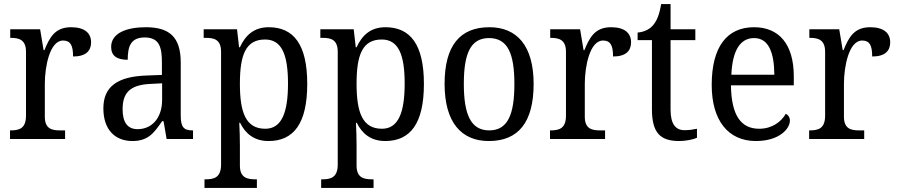

<svg xmlns="http://www.w3.org/2000/svg" viewBox="-20 -679 4383 938"><path d="M29 0H298V-42H273C233 -42 199 -50 199 -109V-270C199 -353 223 -481 288 -481C324 -481 337 -458 337 -403C400 -403 425 -431 425 -472C425 -518 393 -546 327 -546C248 -546 222 -495 197 -434H193L176 -536H30V-494H33C73 -494 107 -485 107 -426V-114C107 -51 74 -42 32 -42H29Z M627 10C704 10 733 -30 772 -87H779L794 0H923V-42H920C878 -42 863 -58 863 -114V-373C863 -500 806 -546 692 -546C596 -546 523 -516 523 -450C523 -406 551 -387 604 -387C604 -451 618 -496 687 -496C760 -496 771 -446 771 -373V-313L695 -310C554 -305 485 -256 485 -150C485 -41 546 10 627 10ZM652 -48C602 -48 579 -83 579 -145C579 -223 612 -264 714 -269L772 -272V-191C772 -106 725 -48 652 -48Z M979 239H1235V197H1227C1187 197 1152 189 1152 130V34C1152 2 1151 -44 1149 -79H1153C1179 -26 1222 10 1292 10C1415 10 1481 -76 1481 -269C1481 -461 1415 -546 1293 -546C1221 -546 1179 -507 1152 -448H1148L1138 -536H975V-494H987C1027 -494 1060 -485 1060 -426V125C1060 188 1026 197 986 197H979ZM1276 -50C1181 -50 1152 -129 1152 -270C1152 -412 1181 -486 1275 -486C1356 -486 1387 -413 1387 -271C1387 -129 1356 -50 1276 -50Z M1549 239H1805V197H1797C1757 197 1722 189 1722 130V34C1722 2 1721 -44 1719 -79H1723C1749 -26 1792 10 1862 10C1985 10 2051 -76 2051 -269C2051 -461 1985 -546 1863 -546C1791 -546 1749 -507 1722 -448H1718L1708 -536H1545V-494H1557C1597 -494 1630 -485 1630 -426V125C1630 188 1596 197 1556 197H1549ZM1846 -50C1751 -50 1722 -129 1722 -270C1722 -412 1751 -486 1845 -486C1926 -486 1957 -413 1957 -271C1957 -129 1926 -50 1846 -50Z M2368 10C2512 10 2587 -81 2587 -269C2587 -456 2505 -546 2371 -546C2227 -546 2152 -456 2152 -269C2152 -81 2234 10 2368 10ZM2370 -42C2280 -42 2246 -120 2246 -269C2246 -418 2279 -493 2369 -493C2460 -493 2493 -418 2493 -269C2493 -120 2461 -42 2370 -42Z M2667 0H2936V-42H2911C2871 -42 2837 -50 2837 -109V-270C2837 -353 2861 -481 2926 -481C2962 -481 2975 -458 2975 -403C3038 -403 3063 -431 3063 -472C3063 -518 3031 -546 2965 -546C2886 -546 2860 -495 2835 -434H2831L2814 -536H2668V-494H2671C2711 -494 2745 -485 2745 -426V-114C2745 -51 2712 -42 2670 -42H2667Z M3298 10C3332 10 3368 2 3385 -6V-50C3366 -46 3348 -43 3324 -43C3281 -43 3256 -73 3256 -143V-483H3377V-536H3256V-659H3210C3201 -606 3189 -577 3169 -554C3149 -532 3121 -522 3095 -520V-483H3165V-145C3165 -30 3206 10 3298 10Z M3673 10C3786 10 3839 -49 3839 -90C3839 -107 3829 -119 3819 -123C3797 -85 3753 -50 3689 -50C3600 -50 3553 -115 3551 -262H3858V-306C3858 -464 3785 -546 3664 -546C3532 -546 3457 -451 3457 -264C3457 -91 3537 10 3673 10ZM3763 -314H3553C3558 -430 3595 -493 3664 -493C3736 -493 3762 -421 3763 -314Z M3933 0H4202V-42H4177C4137 -42 4103 -50 4103 -109V-270C4103 -353 4127 -481 4192 -481C4228 -481 4241 -458 4241 -403C4304 -403 4329 -431 4329 -472C4329 -518 4297 -546 4231 -546C4152 -546 4126 -495 4101 -434H4097L4080 -536H3934V-494H3937C3977 -494 4011 -485 4011 -426V-114C4011 -51 3978 -42 3936 -42H3933Z"/></svg>

Font: Noto Serif Ethiopic SemiCondensed
Style: Regular
Weight: 400
Width: 4
Designer: Monotype Design Team
Foundry: Monotype Imaging Inc.
Version: Version 2.102